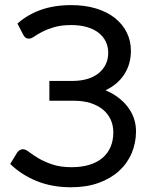

<svg xmlns="http://www.w3.org/2000/svg" viewBox="-20 -744 616 770"><path d="M50 -649.5Q90.5 -685.5 144 -704.5Q197.5 -723.5 265.5 -723.5Q321 -723.5 365.2 -710Q409.5 -696.5 440.5 -672Q471.5 -647.5 488.2 -614Q505 -580.5 505 -540.5Q505 -486.5 478.2 -445.5Q451.5 -404.5 403 -382Q430.5 -370.5 453 -353.8Q475.5 -337 491.8 -316Q508 -295 516.8 -270Q525.5 -245 525.5 -217.5Q525.5 -170.5 508 -129.5Q490.5 -88.5 457.2 -58.2Q424 -28 375.5 -10.5Q327 7 265 7Q188 7 126.5 -18.2Q65 -43.5 21 -86.5L49 -132.5Q53 -138 59 -141.8Q65 -145.5 72 -145.5Q82.5 -145.5 97 -134.2Q111.5 -123 134 -109.5Q156.5 -96 188.8 -84.8Q221 -73.5 267.5 -73.5Q307 -73.5 338.2 -83Q369.5 -92.5 390.8 -110.5Q412 -128.5 423.2 -154.5Q434.5 -180.5 434.5 -213Q434.5 -241 423.8 -264.5Q413 -288 392.5 -304.8Q372 -321.5 342.5 -330.8Q313 -340 276 -340H178V-419.5H272Q302.5 -419.5 328.8 -427Q355 -434.5 373.8 -449Q392.5 -463.5 403.2 -484.5Q414 -505.5 414 -532.5Q414 -557 404 -577.5Q394 -598 375 -612.8Q356 -627.5 328.5 -635.5Q301 -643.5 266 -643.5Q225.5 -643.5 197 -635Q168.5 -626.5 149 -616.2Q129.5 -606 117.2 -597.5Q105 -589 96 -589Q88 -589 83 -592.5Q78 -596 73.5 -604Z"/></svg>

Font: Lato 2
Style: Regular
Weight: 400
Designer: Lukasz Dziedzic with Adam Twardoch and Botio Nikoltchev
Foundry: tyPoland Lukasz Dziedzic
Version: Version 2.015; 2015-08-06; http://www.latofonts.com/